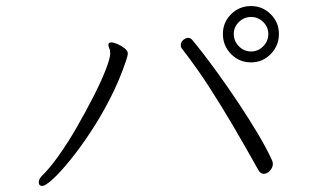

<svg xmlns="http://www.w3.org/2000/svg" viewBox="-20 -682 1040 634"><path d="M809 -476Q770 -476 743 -503.5Q716 -531 716 -570Q716 -608 743 -635Q770 -662 809 -662Q847 -662 874 -635Q901 -608 901 -570Q901 -531 874 -503.5Q847 -476 809 -476ZM809 -512Q832 -512 849 -529Q866 -546 866 -570Q866 -593 849 -609.5Q832 -626 809 -626Q786 -626 769 -609.5Q752 -593 752 -570Q752 -546 769 -529Q786 -512 809 -512ZM582 -520Q577 -525 577 -533Q577 -543 585 -550Q593 -557 602 -557Q609 -557 615 -550Q653 -504 691.5 -451Q730 -398 766 -344Q802 -290 831.5 -240.5Q861 -191 879 -151Q881 -145 881 -141Q881 -129 871.5 -118.5Q862 -108 851 -108Q841 -108 834 -119Q791 -196 752 -262.5Q713 -329 672.5 -392Q632 -455 582 -520ZM119 -68Q108 -68 108 -80Q108 -91 119 -102Q144 -126 174.5 -169Q205 -212 234.5 -263.5Q264 -315 289 -364Q314 -413 329 -451.5Q344 -490 344 -506Q344 -516 341 -522Q338 -528 338 -533Q338 -540 342 -541Q346 -542 347 -542Q355 -542 368 -536.5Q381 -531 391.5 -522.5Q402 -514 402 -506Q402 -498 396 -481Q375 -418 344 -357.5Q313 -297 278.5 -245Q244 -193 211.5 -153Q179 -113 154.5 -90.5Q130 -68 119 -68Z"/></svg>

Font: Moon Stars Kai HW Light
Style: Regular
Weight: 300
Designer: GuiWonder
Version: Version 1.101